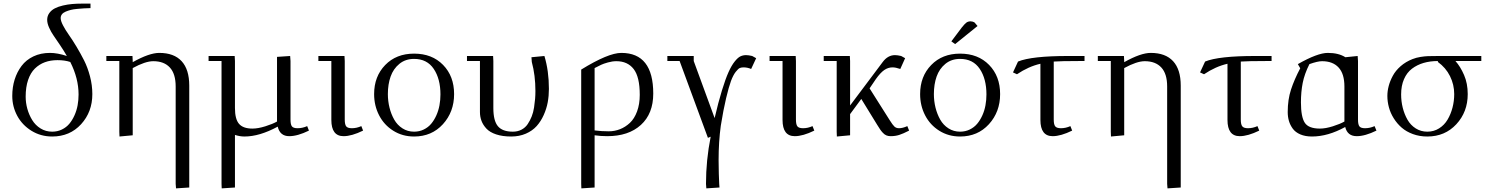

<svg xmlns="http://www.w3.org/2000/svg" viewBox="-20 -749 8263 1063"><path d="M47.9 -217.8Q47.9 -266.1 61 -308.3Q74.2 -350.6 99.4 -384Q124.5 -417.5 165 -436.8Q205.6 -456.1 256.8 -456.1Q297.9 -456.1 350.1 -439Q335 -465.8 313 -498.5Q291 -531.2 276.9 -551.5Q262.7 -571.8 252 -595.7Q241.2 -619.6 241.2 -639.2Q241.2 -660.2 252.9 -676.5Q264.6 -692.9 283.4 -702.6Q302.2 -712.4 328.4 -718.5Q354.5 -724.6 379.9 -726.8Q405.3 -729 434.1 -729H481V-704.1Q458.5 -703.6 443.6 -702.6Q428.7 -701.7 407.2 -699.7Q385.7 -697.8 371.6 -694.1Q357.4 -690.4 343.5 -684.6Q329.6 -678.7 322.8 -669.7Q315.9 -660.6 315.9 -648.9Q315.9 -633.3 328.9 -608.4Q341.8 -583.5 361.3 -555.9Q380.9 -528.3 403.6 -490.5Q426.3 -452.6 445.8 -414.1Q465.3 -375.5 478.3 -326.2Q491.2 -276.9 491.2 -228Q491.2 -129.4 429 -61.3Q366.7 6.8 269 6.8Q205.6 6.8 154.3 -24.9Q103 -56.6 75.4 -107.9Q47.9 -159.2 47.9 -217.8ZM122.1 -213.9Q122.1 -180.2 131.3 -146.7Q140.6 -113.3 158.2 -84.5Q175.8 -55.7 204.6 -37.8Q233.4 -20 269 -20Q298.3 -20 322.8 -32Q347.2 -43.9 363.8 -63.7Q380.4 -83.5 392.3 -110.1Q404.3 -136.7 409.7 -166Q415 -195.3 415 -226.1Q415 -314.9 369.1 -405.8Q339.4 -416 297.9 -416Q259.8 -416 228.5 -404.5Q197.3 -393.1 173.1 -369.4Q148.9 -345.7 135.5 -306.2Q122.1 -266.6 122.1 -213.9Z M568.8 -411.1V-439H713.4L714.8 -411.1V-404.8Q806.2 -456.1 861.8 -456.1Q943.4 -456.1 985.6 -410.2Q1027.8 -364.3 1027.8 -274.9V289.1L954.6 293.9L952.6 269V-270Q952.6 -340.3 920.4 -375.2Q888.2 -410.2 828.6 -410.2Q784.7 -410.2 714.8 -372.1V0L641.6 6.8L640.6 -19V-411.1Z M1134.8 -411.1V-439H1279.3L1280.8 -411.1V-150.9Q1280.8 -89.4 1303.5 -63.2Q1326.2 -37.1 1377.4 -37.1Q1408.7 -37.1 1449.2 -49.8Q1489.7 -62.5 1513.7 -76.2V-434.1L1586.4 -439L1588.4 -411.1V-86.9Q1588.4 -59.1 1596.4 -49.1Q1604.5 -39.1 1627.4 -39.1Q1654.8 -39.1 1680.7 -50.8L1690.4 -25.9Q1627.4 4.9 1581.5 4.9Q1529.8 4.9 1517.6 -47.9Q1417 6.8 1333.5 6.8Q1308.1 6.8 1280.8 -2V289.1L1207.5 293.9L1206.5 269V-411.1Z M1742.7 -411.1V-439H1887.2L1888.7 -411.1V-86.9Q1888.7 -59.1 1897 -49.1Q1905.3 -39.1 1928.2 -39.1Q1954.6 -39.1 1980.5 -50.8L1990.2 -25.9Q1927.2 4.9 1882.3 4.9Q1814.5 4.9 1814.5 -85V-411.1Z M2051.3 -228Q2051.3 -325.7 2112.5 -388.9Q2173.8 -452.1 2272.5 -452.1Q2372.1 -452.1 2433.1 -389.6Q2494.1 -327.1 2494.1 -228Q2494.1 -129.4 2432.1 -61.3Q2370.1 6.8 2272.5 6.8Q2208.5 6.8 2157.5 -25.1Q2106.4 -57.1 2078.9 -110.6Q2051.3 -164.1 2051.3 -228ZM2127.4 -228Q2127.4 -189.5 2136.5 -153.1Q2145.5 -116.7 2162.6 -86.7Q2179.7 -56.6 2208.3 -38.3Q2236.8 -20 2272.5 -20Q2301.8 -20 2326.2 -32Q2350.6 -43.9 2367.2 -63.7Q2383.8 -83.5 2395.8 -110.1Q2407.7 -136.7 2413.1 -166Q2418.5 -195.3 2418.5 -226.1Q2418.5 -312.5 2381.3 -367.7Q2344.2 -422.9 2272.5 -422.9Q2224.6 -422.9 2191.2 -395.5Q2157.7 -368.2 2142.6 -325.2Q2127.4 -282.2 2127.4 -228Z M2565.4 -411.1V-439H2710L2711.4 -411.1V-150.9Q2711.4 -80.1 2736.8 -50Q2762.2 -20 2819.3 -20Q2846.2 -20 2867.4 -31.2Q2888.7 -42.5 2901.6 -62Q2914.6 -81.5 2923.6 -104Q2932.6 -126.5 2936.8 -153.8Q2940.9 -181.2 2942.6 -202.1Q2944.3 -223.1 2944.3 -245.1Q2944.3 -332 2924.3 -405.8L2922.4 -432.1L2994.1 -439Q3019 -356.4 3019 -256.8Q3019 -218.8 3012.5 -182.9Q3005.9 -147 2990.2 -112.1Q2974.6 -77.1 2951.2 -51Q2927.7 -24.9 2891.4 -9Q2855 6.8 2810.1 6.8Q2762.2 6.8 2727.1 -4.9Q2691.9 -16.6 2673.1 -36.9Q2654.3 -57.1 2645.8 -79.8Q2637.2 -102.5 2637.2 -128.9V-411.1Z M3197.8 269V-363.8Q3347.7 -456.1 3419.9 -456.1Q3596.7 -456.1 3596.7 -231Q3596.7 -119.6 3528.3 -57.4Q3460 4.9 3341.8 4.9Q3305.7 4.9 3272 0V289.1L3198.7 293.9ZM3272 -26.9Q3310.5 -22 3350.6 -22Q3382.8 -22 3412.6 -33.7Q3442.4 -45.4 3467.3 -68.6Q3492.2 -91.8 3507.1 -132.1Q3522 -172.4 3522 -224.1Q3522 -323.2 3488.3 -366.7Q3454.6 -410.2 3392.6 -410.2Q3370.1 -410.2 3345.7 -403.3Q3321.3 -396.5 3307.9 -390.1Q3294.4 -383.8 3272 -372.1Z M3674.8 -411.1V-439H3820.8V-411.1L3936.5 -95.2Q3957 -183.6 3976.8 -247.8Q3996.6 -312 4013.2 -349.1Q4029.8 -386.2 4047.4 -408.2Q4064.9 -430.2 4079.3 -437Q4093.8 -443.8 4110.4 -443.8Q4124 -443.8 4144.5 -439L4166.5 -426.8L4138.7 -367.2Q4117.7 -376 4096.7 -376Q4085 -376 4076.2 -372.6Q4067.4 -369.1 4053.2 -351.1Q4039.1 -333 4027.1 -300.8Q4015.1 -268.6 4000 -205.1Q3984.9 -141.6 3970.7 -53.2Q3958.5 34.7 3958.5 138.2Q3958.5 175.3 3959.7 212.9Q3960.9 250.5 3961.9 269.5L3963.4 289.1L3890.6 293.9L3888.7 269Q3888.7 138.7 3914.6 7.8L3899.4 14.2L3742.7 -411.1Z M4240.7 -411.1V-439H4385.3L4386.7 -411.1V-86.9Q4386.7 -59.1 4395 -49.1Q4403.3 -39.1 4426.3 -39.1Q4452.6 -39.1 4478.5 -50.8L4488.3 -25.9Q4425.3 4.9 4380.4 4.9Q4312.5 4.9 4312.5 -85V-411.1Z M4540.5 -411.1V-439H4685.1L4686.5 -411.1V-165L4867.2 -405.8Q4895.5 -443.8 4935.1 -443.8Q4948.7 -443.8 4969.2 -439L4991.2 -426.8L4964.4 -367.2Q4939 -376 4921.4 -376Q4897 -376 4875.7 -361.3Q4854.5 -346.7 4829.1 -311L4794.4 -259.8L4906.2 -83Q4922.4 -57.1 4932.1 -48.1Q4941.9 -39.1 4957.5 -39.1Q4977.5 -39.1 5003.4 -50.8L5013.2 -25.9Q4980 -8.8 4958.5 -2Q4937 4.9 4911.1 4.9Q4897.9 4.9 4887.7 0.7Q4877.4 -3.4 4867.9 -13.7Q4858.4 -23.9 4852.8 -32.5Q4847.2 -41 4836.4 -58.1L4748.5 -201.2L4686.5 -117.2V0L4613.3 6.8L4612.3 -19V-411.1Z M5074.2 -228Q5074.2 -325.7 5135.5 -388.9Q5196.8 -452.1 5295.4 -452.1Q5395 -452.1 5456.1 -389.6Q5517.1 -327.1 5517.1 -228Q5517.1 -129.4 5455.1 -61.3Q5393.1 6.8 5295.4 6.8Q5231.4 6.8 5180.4 -25.1Q5129.4 -57.1 5101.8 -110.6Q5074.2 -164.1 5074.2 -228ZM5150.4 -228Q5150.4 -189.5 5159.4 -153.1Q5168.5 -116.7 5185.5 -86.7Q5202.6 -56.6 5231.2 -38.3Q5259.8 -20 5295.4 -20Q5324.7 -20 5349.1 -32Q5373.5 -43.9 5390.1 -63.7Q5406.7 -83.5 5418.7 -110.1Q5430.7 -136.7 5436 -166Q5441.4 -195.3 5441.4 -226.1Q5441.4 -312.5 5404.3 -367.7Q5367.2 -422.9 5295.4 -422.9Q5247.6 -422.9 5214.1 -395.5Q5180.7 -368.2 5165.5 -325.2Q5150.4 -282.2 5150.4 -228ZM5247.1 -520 5305.2 -597.2Q5320.8 -616.7 5330.3 -623.8Q5339.8 -630.9 5354 -630.9Q5359.4 -630.9 5365 -629.2Q5370.6 -627.4 5373 -626L5376 -624L5392.1 -605L5268.1 -504.9Z M5588.4 -348.1 5616.2 -408.2Q5690.9 -439 5894 -439H5984.4V-411.1H5950.2Q5855 -411.1 5814 -408.2V-86.9Q5814 -59.1 5822.5 -49.1Q5831.1 -39.1 5854 -39.1Q5880.4 -39.1 5906.2 -50.8L5916 -25.9Q5853 4.9 5808.1 4.9Q5740.2 4.9 5740.2 -85V-396Q5674.3 -380.9 5610.4 -337.9Z M6058.1 -411.1V-439H6202.6L6204.1 -411.1V-404.8Q6295.4 -456.1 6351.1 -456.1Q6432.6 -456.1 6474.9 -410.2Q6517.1 -364.3 6517.1 -274.9V289.1L6443.8 293.9L6441.9 269V-270Q6441.9 -340.3 6409.7 -375.2Q6377.4 -410.2 6317.9 -410.2Q6273.9 -410.2 6204.1 -372.1V0L6130.9 6.8L6129.9 -19V-411.1Z M6624 -348.1 6651.9 -408.2Q6726.6 -439 6929.7 -439H7020V-411.1H6985.8Q6890.6 -411.1 6849.6 -408.2V-86.9Q6849.6 -59.1 6858.2 -49.1Q6866.7 -39.1 6889.6 -39.1Q6916 -39.1 6941.9 -50.8L6951.7 -25.9Q6888.7 4.9 6843.8 4.9Q6775.9 4.9 6775.9 -85V-396Q6710 -380.9 6646 -337.9Z M7109.4 -128.9Q7109.4 -197.8 7127.7 -253.4Q7146 -309.1 7178.7 -371.1L7165.5 -394Q7274.4 -456.1 7331.5 -456.1Q7391.1 -456.1 7428.7 -432.1L7496.6 -439L7498.5 -411.1V-86.9Q7498.5 -59.1 7506.6 -49.1Q7514.6 -39.1 7537.6 -39.1Q7564.5 -39.1 7590.3 -50.8L7600.6 -25.9Q7537.6 4.9 7491.7 4.9Q7439.9 4.9 7427.7 -45.9Q7332 6.8 7243.7 6.8Q7206.5 6.8 7179.2 -4.9Q7151.9 -16.6 7137.2 -36.9Q7122.6 -57.1 7116 -79.8Q7109.4 -102.5 7109.4 -128.9ZM7182.6 -182.1Q7182.6 -101.6 7203.9 -69.3Q7225.1 -37.1 7287.6 -37.1Q7318.8 -37.1 7359.1 -49.8Q7399.4 -62.5 7423.3 -76.2V-270Q7423.3 -340.3 7391.1 -375.2Q7358.9 -410.2 7299.3 -410.2Q7274.9 -410.2 7229.5 -394Q7202.1 -339.4 7192.4 -290Q7182.6 -240.7 7182.6 -182.1Z M7661.1 -217.8Q7661.1 -245.1 7668.5 -272.9Q7675.8 -300.8 7691.2 -329.3Q7706.5 -357.9 7734.6 -382.6Q7762.7 -407.2 7800.3 -421.9Q7821.3 -430.2 7844.5 -433.8Q7867.7 -437.5 7886.2 -438.2Q7904.8 -439 7946.3 -439H8181.2V-411.1H8038.1Q8065.4 -380.4 8085.7 -333.7Q8106 -287.1 8106 -228Q8106 -129.4 8043 -61.3Q7980 6.8 7882.3 6.8Q7839.4 6.8 7802.7 -6.6Q7766.1 -20 7740.5 -42.2Q7714.8 -64.5 7696.5 -93.8Q7678.2 -123 7669.7 -154.5Q7661.1 -186 7661.1 -217.8ZM7737.3 -226.1Q7737.3 -188 7746.3 -152.1Q7755.4 -116.2 7772.5 -86.2Q7789.6 -56.2 7818.1 -38.1Q7846.7 -20 7882.3 -20Q7918.5 -20 7947.5 -38.3Q7976.6 -56.6 7994.4 -86.7Q8012.2 -116.7 8021.7 -153.1Q8031.2 -189.5 8031.2 -228Q8031.2 -280.8 8007.8 -327.6Q7984.4 -374.5 7940.9 -405.8V-411.1Q7897.5 -411.1 7861.6 -400.6Q7825.7 -390.1 7797.4 -368.7Q7769 -347.2 7753.2 -310.8Q7737.3 -274.4 7737.3 -226.1Z"/></svg>

Font: Dehuti Alt
Style: Book
Weight: 400
Version: Version 1.2